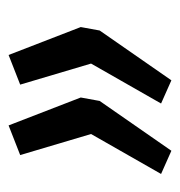

<svg xmlns="http://www.w3.org/2000/svg" viewBox="-6 -495 419 447"><g transform="rotate(-90 203.5 -271.5)"><path d="M76 -82 22 -106 115 -269 66 -434 135 -461 200 -293 192 -249ZM240 -82 186 -106 279 -269 230 -434 299 -461 364 -293 356 -249Z"/></g></svg>

Font: Nunito Sans 7pt Condensed Medium
Style: Italic
Weight: 500
Width: 3
Italic angle: -9°
Designer: Vernon Adams
Foundry: Vernon Adams
Version: Version 3.101;gftools[0.9.27]